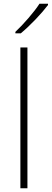

<svg xmlns="http://www.w3.org/2000/svg" viewBox="-20 -1016 279 1036"><path d="M239 -989V-996H193C166 -953 105 -883 63 -844V-836H92C144 -879 206 -945 239 -989ZM128 0V-760H90V0Z"/></svg>

Font: Noto Sans Sinhala UI ExtraLight
Style: Regular
Weight: 200
Designer: Jelle Bosma - Monotype Design Team
Foundry: Monotype Imaging Inc.
Version: Version 2.006